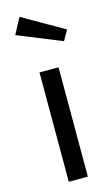

<svg xmlns="http://www.w3.org/2000/svg" viewBox="-123 -848 523 894"><g transform="rotate(-15 138.0 -400.5)"><path d="M69 -801 28 -724 240 -638 268 -687ZM184 -527H92V0H184Z"/></g></svg>

Font: FiraGO Unicode
Style: Regular
Weight: 400
Designer: bBox Type
Foundry: bBox Type GmbH
Version: Version 1.001;PS 001.001;hotconv 1.0.88;makeotf.lib2.5.64775